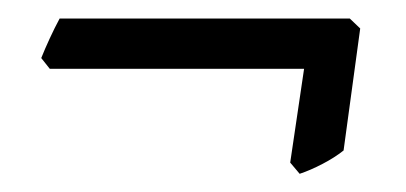

<svg xmlns="http://www.w3.org/2000/svg" viewBox="-20 -322 442 209"><path d="M354 -158.2Q344.2 -150.4 331.1 -143.6Q317.9 -136.7 306.2 -132.8L295.9 -145L311 -247.1H34.2L24.9 -258.8Q28.8 -268.6 34.2 -280.3Q39.6 -292 44.9 -301.8H360.8L372.1 -291Z"/></svg>

Font: Gentium Plus Cyr
Style: Italic
Weight: 400
Italic angle: -8°
Designer: J. Victor Gaultney, Annie Olsen, Iska Routamaa, Becca Hirsbrunner
Foundry: SIL International
Version: Version 5.000